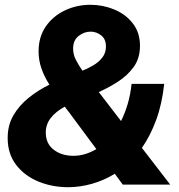

<svg xmlns="http://www.w3.org/2000/svg" viewBox="-20 -770 748 801"><path d="M264 11Q198 11 140.5 -12.5Q83 -36 47.5 -82Q12 -128 12 -194Q12 -248 36 -289Q60 -330 99 -361.5Q138 -393 186 -417Q165 -450 153 -484Q141 -518 141 -556Q141 -616 171 -659.5Q201 -703 250.5 -726.5Q300 -750 357 -750Q409 -750 456.5 -730.5Q504 -711 534 -672.5Q564 -634 564 -579Q564 -527 538 -491Q512 -455 472.5 -429.5Q433 -404 392 -386L485 -265Q501 -297 512.5 -335.5Q524 -374 529 -420H665Q656 -336 631.5 -269.5Q607 -203 572 -153L690 0H492L459 -45Q413 -17 363 -3Q313 11 264 11ZM285 -567Q285 -543 296.5 -520.5Q308 -498 324 -475Q346 -484 368.5 -497Q391 -510 406.5 -529.5Q422 -549 422 -576Q422 -607 402 -622.5Q382 -638 358 -638Q331 -638 308 -620Q285 -602 285 -567ZM171 -217Q171 -171 204 -145.5Q237 -120 286 -120Q335 -120 382 -148L287 -276Q278 -289 268.5 -301Q259 -313 250 -325Q212 -304 191.5 -277.5Q171 -251 171 -217Z"/></svg>

Font: Be Vietnam Pro ExtraBold
Style: Italic
Weight: 800
Italic angle: -12°
Designer: Lam Bao, Tony Le, Vietanh Nguyen
Foundry: Yellow Type Foundry
Version: Version 1.002; ttfautohint (v1.8.3)